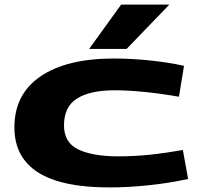

<svg xmlns="http://www.w3.org/2000/svg" viewBox="-20 -810 874 840"><path d="M43 -253Q43 -398 157.5 -476Q272 -554 478 -554Q555 -554 636.5 -545.5Q718 -537 785 -522L763 -387Q688 -400 614.5 -407.5Q541 -415 482 -415Q374 -415 317 -379Q260 -343 260 -261Q260 -186 323 -156Q386 -126 498 -126Q567 -126 634.5 -133Q702 -140 780 -154L803 -27Q721 -9 631 0.5Q541 10 457 10Q43 10 43 -253ZM370 -596 510 -790H721L534 -596Z"/></svg>

Font: Georama ExtraExtended
Style: Bold
Weight: 700
Width: 8
Designer: Jean-Baptiste Levee
Foundry: Production Type
Version: Version 1.000